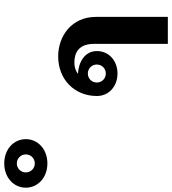

<svg xmlns="http://www.w3.org/2000/svg" viewBox="-374 -824 798 890"><g transform="rotate(-90 25.0 -379.0)"><path d="M129.2 -370.8C152.5 -370.8 170.8 -352.5 170.8 -329.2C170.8 -305.8 152.5 -287.5 129.2 -287.5C105.8 -287.5 87.5 -305.8 87.5 -329.2C87.5 -352.5 105.8 -370.8 129.2 -370.8ZM266.7 0H391.7V-333.3C391.7 -445 304.2 -508.3 208.3 -508.3C100 -508.3 25 -430.8 25 -329.2C25 -270.8 72.5 -233.3 129.2 -233.3C185.8 -233.3 233.3 -270.8 233.3 -329.2C233.3 -385 181.7 -414.2 127.5 -416.7C140.8 -426.7 158.3 -433.3 179.2 -433.3C226.7 -433.3 266.7 -412.5 266.7 -341.7ZM-287.5 -758.3C-353.3 -758.3 -400 -714.2 -400 -658.3C-400 -602.5 -353.3 -558.3 -287.5 -558.3C-221.7 -558.3 -175 -602.5 -175 -658.3C-175 -714.2 -221.7 -758.3 -287.5 -758.3ZM-287.5 -700C-264.2 -700 -245.8 -681.7 -245.8 -658.3C-245.8 -635 -264.2 -616.7 -287.5 -616.7C-310.8 -616.7 -329.2 -635 -329.2 -658.3C-329.2 -681.7 -310.8 -700 -287.5 -700Z"/></g></svg>

Font: BoonHome
Style: Bold
Weight: 700
Designer: Sungsit Sawaiwan
Foundry: Sungsit Sawaiwan
Version: Version 0.2